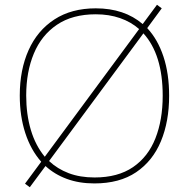

<svg xmlns="http://www.w3.org/2000/svg" viewBox="-20 -760 794 806"><path d="M690 -358Q690 -250 655.5 -167Q621 -84 551.5 -37Q482 10 376 10Q312 10 260.5 -9Q209 -28 171 -63L105 26L85 11L153 -81Q109 -131 86 -202Q63 -273 63 -359Q63 -467 100 -549.5Q137 -632 208.5 -678.5Q280 -725 382 -725Q502 -725 579 -659L639 -740L659 -725L598 -642Q642 -595 666 -523Q690 -451 690 -358ZM90 -359Q90 -280 109.5 -214.5Q129 -149 168 -102L564 -638Q530 -668 484 -684Q438 -700 382 -700Q284 -700 219 -656Q154 -612 122 -535Q90 -458 90 -359ZM663 -358Q663 -531 582 -620L186 -84Q221 -51 268.5 -33Q316 -15 377 -15Q475 -15 538.5 -58.5Q602 -102 632.5 -179.5Q663 -257 663 -358Z"/></svg>

Font: Noto Sans Khmer UI Thin
Style: Regular
Weight: 100
Designer: Danh Hong and the Monotype Design Team
Foundry: Monotype Imaging Inc.
Version: Version 2.002; ttfautohint (v1.8.4.7-5d5b)